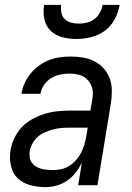

<svg xmlns="http://www.w3.org/2000/svg" viewBox="-20 -760 540 788"><path d="M167 8Q135 8 104.5 0Q74 -8 53 -28Q32 -48 25 -79Q18 -110 23 -142Q27 -167 38.5 -192Q50 -217 68.5 -237Q87 -257 111.5 -270.5Q136 -284 161 -292Q186 -300 211.5 -303Q237 -306 263 -306H351L358 -347Q359 -353 360 -360Q361 -367 361 -373Q362 -392 354.5 -409Q347 -426 334 -437.5Q321 -449 303 -453.5Q285 -458 266 -458Q247 -458 227 -454Q207 -450 190 -439.5Q173 -429 161 -411.5Q149 -394 146 -375H68Q71 -397 81 -418.5Q91 -440 106 -458.5Q121 -477 140.5 -491Q160 -505 182 -513.5Q204 -522 226.5 -525Q249 -528 271 -528Q297 -528 322.5 -523.5Q348 -519 369.5 -507.5Q391 -496 407 -477.5Q423 -459 431 -436Q439 -413 439 -387Q439 -361 435 -335L380 0H301L316 -92Q305 -70 290 -51Q275 -32 255.5 -18.5Q236 -5 212.5 1.5Q189 8 167 8ZM199 -62Q215 -62 232.5 -66Q250 -70 265.5 -80Q281 -90 293 -104Q305 -118 313 -133.5Q321 -149 326 -166Q331 -183 334 -200L340 -236H263Q247 -236 230 -234.5Q213 -233 197 -228.5Q181 -224 164.5 -217Q148 -210 135 -198.5Q122 -187 113.5 -171.5Q105 -156 102 -139Q100 -127 102 -114.5Q104 -102 110.5 -92.5Q117 -83 127 -77Q137 -71 149 -67.5Q161 -64 173.5 -63Q186 -62 199 -62ZM293 -600Q263 -600 235 -607.5Q207 -615 187.5 -634Q168 -653 162 -681.5Q156 -710 161 -740H231Q229 -724 232 -708Q235 -692 246 -681.5Q257 -671 272 -667Q287 -663 303 -663Q319 -663 336 -667Q353 -671 367 -681.5Q381 -692 390 -708Q399 -724 401 -740H471Q466 -710 451 -681.5Q436 -653 410.5 -634Q385 -615 354 -607.5Q323 -600 293 -600Z"/></svg>

Font: Iosevka Term Curly Oblique
Style: Regular
Weight: 400
Italic angle: -9°
Designer: Belleve Invis
Foundry: Belleve Invis
Version: Version 32.3.0